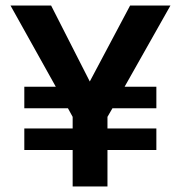

<svg xmlns="http://www.w3.org/2000/svg" viewBox="-20 -675 656 695"><path d="M546 -132H369V0H243V-132H68V-210H243V-252L226 -283H68V-361H182L18 -655H165L305 -380L451 -655H597L431 -361H546V-283H387L369 -252V-210H546Z"/></svg>

Font: Hind Kochi SemiBold
Style: Regular
Weight: 600
Designer: Dhruvi Tolia
Foundry: Indian Type Foundry
Version: Version 0.702;PS 1.0;hotconv 1.0.81;makeotf.lib2.5.63406